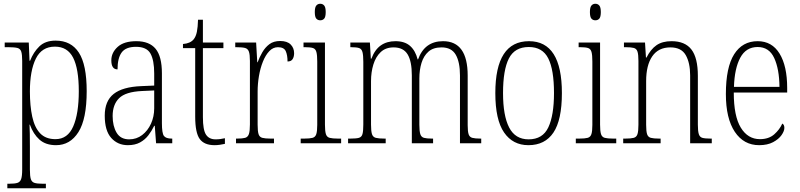

<svg xmlns="http://www.w3.org/2000/svg" viewBox="-20 -762 4252 1021"><path d="M19 239V215H30Q58 215 72.5 210.5Q87 206 92.5 190Q98 174 98 139V-438Q98 -472 93 -487.5Q88 -503 72.5 -507Q57 -511 25 -511H5V-536H133L137 -439H140Q158 -485 189.5 -515.5Q221 -546 276 -546Q358 -546 399.5 -482Q441 -418 441 -277Q441 -129 397 -59.5Q353 10 278 10Q223 10 190 -19.5Q157 -49 139 -99H137Q138 -81 138.5 -51Q139 -21 139 18V140Q139 175 144 190.5Q149 206 163.5 210.5Q178 215 205 215H224V239ZM275 -22Q340 -22 369.5 -90Q399 -158 399 -277Q399 -396 369 -455Q339 -514 272 -514Q202 -514 170.5 -450Q139 -386 139 -276Q139 -199 151.5 -141.5Q164 -84 193.5 -53Q223 -22 275 -22Z M660 10Q606 10 571.5 -28.5Q537 -67 537 -147Q537 -225 584.5 -262.5Q632 -300 731 -304L800 -307V-371Q800 -442 780 -477.5Q760 -513 703 -513Q649 -513 627 -483Q605 -453 605 -393Q572 -393 572 -441Q572 -482 605.5 -512.5Q639 -543 705 -543Q774 -543 807.5 -502.5Q841 -462 841 -372V-107Q841 -54 851.5 -39.5Q862 -25 893 -25H896V0H810L803 -93H800Q787 -66 769 -42.5Q751 -19 724.5 -4.5Q698 10 660 10ZM667 -21Q706 -21 736 -44Q766 -67 783 -104.5Q800 -142 800 -186V-281L735 -278Q648 -274 613.5 -240Q579 -206 579 -145Q579 -92 600 -56.5Q621 -21 667 -21Z M1121 10Q1066 10 1042 -23Q1018 -56 1018 -142V-506H953V-528Q992 -531 1010 -553Q1022 -568 1027 -593Q1032 -618 1033 -657H1059V-536H1168V-506H1059V-139Q1059 -71 1075.5 -46Q1092 -21 1126 -21Q1140 -21 1151 -22.5Q1162 -24 1176 -27V3Q1163 6 1148.5 8Q1134 10 1121 10Z M1235 0V-25H1241Q1269 -25 1283.5 -29Q1298 -33 1303.5 -49Q1309 -65 1309 -100V-438Q1309 -472 1303.5 -487.5Q1298 -503 1283 -507Q1268 -511 1237 -511H1231V-536H1342L1348 -431H1350Q1360 -458 1375 -484Q1390 -510 1412.5 -527Q1435 -544 1470 -544Q1507 -544 1525.5 -525.5Q1544 -507 1544 -479Q1544 -460 1536 -447.5Q1528 -435 1509 -435Q1509 -469 1499.5 -490Q1490 -511 1458 -511Q1432 -511 1412 -490Q1392 -469 1378 -434Q1364 -399 1357 -357.5Q1350 -316 1350 -276V-99Q1350 -64 1355 -48.5Q1360 -33 1375 -29Q1390 -25 1418 -25H1437V0Z M1683 -654Q1670 -654 1662 -663Q1654 -672 1654 -698Q1654 -723 1662 -732.5Q1670 -742 1683 -742Q1696 -742 1704 -732.5Q1712 -723 1712 -698Q1712 -672 1704 -663Q1696 -654 1683 -654ZM1579 0V-25H1598Q1627 -25 1642 -29Q1657 -33 1662 -49Q1667 -65 1667 -98V-435Q1667 -469 1662.5 -485.5Q1658 -502 1644.5 -506.5Q1631 -511 1604 -511H1594V-536H1708V-99Q1708 -65 1713 -49Q1718 -33 1733 -29Q1748 -25 1777 -25H1794V0Z M1831 0V-25H1844Q1874 -25 1888.5 -29Q1903 -33 1907.5 -49Q1912 -65 1912 -100V-433Q1912 -468 1907.5 -485Q1903 -502 1889.5 -506.5Q1876 -511 1848 -511H1843V-536H1947L1952 -450H1955Q1973 -498 2005 -520.5Q2037 -543 2083 -543Q2132 -543 2160.5 -518Q2189 -493 2201 -446H2203Q2238 -543 2336 -543Q2467 -543 2467 -360V-96Q2467 -63 2472 -48Q2477 -33 2491.5 -29Q2506 -25 2535 -25H2539V0H2426V-361Q2426 -432 2403.5 -471Q2381 -510 2328 -510Q2284 -510 2258.5 -487.5Q2233 -465 2221.5 -427.5Q2210 -390 2210 -345V-99Q2210 -65 2215 -49Q2220 -33 2234.5 -29Q2249 -25 2277 -25H2283V0H2170V-361Q2170 -436 2147.5 -473Q2125 -510 2073 -510Q2031 -510 2004.5 -485Q1978 -460 1965.5 -419Q1953 -378 1953 -331V-99Q1953 -65 1958 -49Q1963 -33 1978.5 -29Q1994 -25 2024 -25H2031V0Z M2790 10Q2707 10 2660.5 -57.5Q2614 -125 2614 -267Q2614 -543 2793 -543Q2968 -543 2968 -267Q2968 -124 2923 -57Q2878 10 2790 10ZM2791 -21Q2866 -21 2896 -85Q2926 -149 2926 -267Q2926 -391 2895.5 -451.5Q2865 -512 2792 -512Q2717 -512 2686 -451Q2655 -390 2655 -267Q2655 -147 2687.5 -84Q2720 -21 2791 -21Z M3146 -654Q3133 -654 3125 -663Q3117 -672 3117 -698Q3117 -723 3125 -732.5Q3133 -742 3146 -742Q3159 -742 3167 -732.5Q3175 -723 3175 -698Q3175 -672 3167 -663Q3159 -654 3146 -654ZM3042 0V-25H3061Q3090 -25 3105 -29Q3120 -33 3125 -49Q3130 -65 3130 -98V-435Q3130 -469 3125.5 -485.5Q3121 -502 3107.5 -506.5Q3094 -511 3067 -511H3057V-536H3171V-99Q3171 -65 3176 -49Q3181 -33 3196 -29Q3211 -25 3240 -25H3257V0Z M3294 0V-25H3306Q3335 -25 3350 -29Q3365 -33 3370 -49Q3375 -65 3375 -99V-438Q3375 -472 3370 -487.5Q3365 -503 3350.5 -507Q3336 -511 3308 -511H3298V-536H3410L3415 -456H3418Q3440 -500 3471 -521.5Q3502 -543 3551 -543Q3623 -543 3657 -498.5Q3691 -454 3691 -359V-99Q3691 -65 3696 -49Q3701 -33 3715 -29Q3729 -25 3758 -25H3765V0H3650V-361Q3650 -428 3626.5 -469Q3603 -510 3545 -510Q3481 -510 3448.5 -462.5Q3416 -415 3416 -331V-98Q3416 -64 3421 -48.5Q3426 -33 3441 -29Q3456 -25 3485 -25H3493V0Z M4017 10Q3935 10 3887.5 -61Q3840 -132 3840 -262Q3840 -404 3884 -473.5Q3928 -543 4009 -543Q4085 -543 4125.5 -477Q4166 -411 4166 -294V-270H3882Q3882 -144 3919.5 -83Q3957 -22 4021 -22Q4068 -22 4097 -47.5Q4126 -73 4140 -105Q4151 -99 4151 -82Q4151 -65 4136 -43.5Q4121 -22 4091 -6Q4061 10 4017 10ZM4125 -300Q4124 -395 4097 -453.5Q4070 -512 4009 -512Q3947 -512 3916.5 -455Q3886 -398 3883 -300Z"/></svg>

Font: Noto Serif Ethiopic Condensed ExtraLight
Style: Regular
Weight: 200
Width: 3
Designer: Monotype Design Team
Foundry: Monotype Imaging Inc.
Version: Version 2.102; ttfautohint (v1.8.4.7-5d5b)